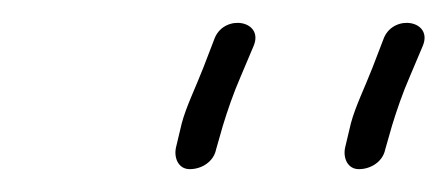

<svg xmlns="http://www.w3.org/2000/svg" viewBox="-20 -612 392 168"><path d="M134 -483C132 -474 136 -464 146 -464C157 -464 167 -471 169 -481L175 -502C179 -515 184 -530 191 -546L202 -572C211 -594 177 -600 168 -579L158 -553C151 -535 143 -519 139 -504ZM282 -483C280 -474 284 -464 294 -464C305 -464 315 -471 317 -481L323 -502C327 -515 332 -530 339 -546L350 -572C359 -594 325 -600 316 -579L306 -553C299 -535 291 -519 287 -504Z"/></svg>

Font: Stray Cat
Style: SuCnObl
Weight: 400
Version: Version 1.0